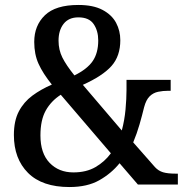

<svg xmlns="http://www.w3.org/2000/svg" viewBox="-20 -744 746 774"><path d="M260 10Q150 10 93 -47Q36 -104 36 -200Q36 -257 56 -295Q76 -333 110.5 -358.5Q145 -384 189 -403Q153 -448 135.5 -486.5Q118 -525 118 -575Q118 -641 161 -682.5Q204 -724 296 -724Q356 -724 393.5 -704Q431 -684 448 -652Q465 -620 465 -582Q465 -518 429.5 -478Q394 -438 314 -402L471 -218Q482 -259 486 -302.5Q490 -346 490 -382V-422H668V-378H657Q637 -378 617.5 -374Q598 -370 583.5 -356Q569 -342 561 -312Q553 -279 542.5 -242.5Q532 -206 517 -170L605 -70Q619 -55 637.5 -49.5Q656 -44 688 -44H697V0H536L462 -86Q429 -45 380.5 -17.5Q332 10 260 10ZM280 -440Q331 -465 353.5 -497.5Q376 -530 376 -581Q376 -620 357.5 -647Q339 -674 296 -674Q257 -674 236.5 -648Q216 -622 216 -580Q216 -543 231.5 -512Q247 -481 280 -440ZM276 -49Q328 -49 365 -70.5Q402 -92 427 -126L225 -362Q186 -337 164.5 -298.5Q143 -260 143 -198Q143 -126 180 -87.5Q217 -49 276 -49Z"/></svg>

Font: Noto Serif Tamil SemiCondensed Medium
Style: Italic
Weight: 500
Width: 4
Italic angle: -12°
Designer: Indian Type Foundry, Tom Grace, and the Monotype Design Team
Foundry: Monotype Imaging Inc.
Version: Version 2.003; ttfautohint (v1.8.4.7-5d5b)